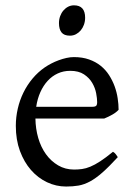

<svg xmlns="http://www.w3.org/2000/svg" viewBox="-20 -682 502 717"><path d="M242.2 -417.5Q216.8 -417.5 195.6 -407.7Q174.3 -397.9 158 -380.1Q141.6 -362.3 130.6 -337.6Q119.6 -313 115.2 -283.2H324.2Q335.4 -283.2 339.1 -286.9Q342.8 -290.5 342.8 -300.8Q342.8 -314 339.1 -333.7Q335.4 -353.5 324.5 -372.3Q313.5 -391.1 293.7 -404.3Q273.9 -417.5 242.2 -417.5ZM422.9 -272Q414.1 -262.2 399.4 -253.9Q384.8 -245.6 369.1 -239.3H112.3Q112.8 -201.2 122.8 -166.7Q132.8 -132.3 151.6 -106.2Q170.4 -80.1 197 -64.5Q223.6 -48.8 256.8 -48.8Q272 -48.8 286.4 -50.8Q300.8 -52.7 317.4 -59.6Q334 -66.4 354.2 -79.6Q374.5 -92.8 401.9 -115.2Q408.2 -111.8 412.8 -105.5Q417.5 -99.1 419.9 -95.2Q387.2 -59.6 362.5 -37.8Q337.9 -16.1 316.2 -4.4Q294.4 7.3 273.2 11Q252 14.6 227.1 14.6Q189.5 14.6 155.5 -1.5Q121.6 -17.6 95.7 -47.1Q69.8 -76.7 54.4 -118.4Q39.1 -160.2 39.1 -211.9Q39.1 -244.6 46.4 -276.4Q53.7 -308.1 67.6 -336.4Q81.5 -364.7 101.6 -388.7Q121.6 -412.6 147 -430.2Q157.7 -437.5 171.1 -444.6Q184.6 -451.7 199.2 -457Q213.9 -462.4 228.3 -465.6Q242.7 -468.8 255.9 -468.8Q287.6 -468.8 312.5 -460Q337.4 -451.2 356 -436.3Q374.5 -421.4 387.2 -401.6Q399.9 -381.8 408 -359.9Q416 -337.9 419.4 -315.2Q422.9 -292.5 422.9 -272ZM297.9 -615.7Q297.9 -602.1 293.5 -589.8Q289.1 -577.6 281.5 -568.6Q273.9 -559.6 263.7 -554.2Q253.4 -548.8 241.2 -548.8Q219.2 -548.8 209.7 -561Q200.2 -573.2 200.2 -595.7Q200.2 -609.4 204.6 -621.6Q209 -633.8 216.8 -642.8Q224.6 -651.9 234.6 -657Q244.6 -662.1 256.3 -662.1Q297.9 -662.1 297.9 -615.7Z"/></svg>

Font: Gentium Plus Afr
Style: Regular
Weight: 400
Designer: J. Victor Gaultney, Annie Olsen, Iska Routamaa, Becca Hirsbrunner
Foundry: SIL International
Version: Version 5.000